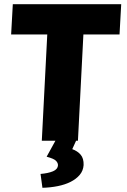

<svg xmlns="http://www.w3.org/2000/svg" viewBox="-20 -670 604 914"><path d="M205 -506H33L41 -650H557L549 -506H377L351 0H179ZM246 -4H344L324 40Q349 49 364 66.5Q379 84 378 116Q376 143 359.5 162.5Q343 182 316.5 195.5Q290 209 255 216Q220 223 182 224L173 158Q209 155 232 145.5Q255 136 256 116Q256 105 246 95Q236 85 202 76Z"/></svg>

Font: Kilde Sans Black
Style: Regular
Weight: 900
Italic angle: -3°
Designer: Paul D. Hunt
Foundry: Adobe Systems Incorporated
Version: Version 1.050;PS Version 1.000;hotconv 1.0.70;makeotf.lib2.5